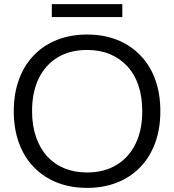

<svg xmlns="http://www.w3.org/2000/svg" viewBox="-20 -905 847 934"><path d="M404 9Q323 9 257.5 -17Q192 -43 144.5 -92Q97 -141 72 -210Q47 -279 47 -364Q47 -450 72.5 -519Q98 -588 145 -636.5Q192 -685 257.5 -711Q323 -737 404 -737Q485 -737 550 -711Q615 -685 662.5 -636Q710 -587 735 -518.5Q760 -450 760 -364Q760 -278 734.5 -209Q709 -140 662 -91.5Q615 -43 549.5 -17Q484 9 404 9ZM404 -66Q486 -66 546.5 -102.5Q607 -139 639.5 -205.5Q672 -272 672 -364Q672 -434 653.5 -489Q635 -544 599.5 -582.5Q564 -621 515 -641.5Q466 -662 404 -662Q321 -662 261 -626Q201 -590 168.5 -523.5Q136 -457 136 -364Q136 -295 155 -239.5Q174 -184 208.5 -145.5Q243 -107 292.5 -86.5Q342 -66 404 -66ZM232 -822V-885H575V-822Z"/></svg>

Font: Mona Sans ExtraLight
Style: Regular
Weight: 400
Version: Version 2.000